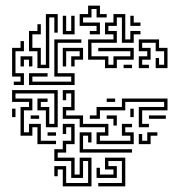

<svg xmlns="http://www.w3.org/2000/svg" viewBox="-20 -546 662 682"><path d="M335 -424H299V-436H323V-454H263V-496H293V-526H335V-496H359V-484H323V-514H305V-484H275V-466H335ZM155 -304H113V-364H83V-436H113V-460H125V-424H95V-376H125V-316H143V-496H185V-430H173V-484H155ZM395 -304H353V-334H293V-406H383V-424H353V-466H383V-496H425V-406H443V-436H479V-424H455V-394H413V-484H395V-454H365V-436H395V-394H305V-346H365V-316H383V-346H443V-364H329V-376H455V-334H395ZM245 -424H203V-490H215V-436H233V-490H245ZM479 -454H443V-490H455V-466H479ZM83 -244V-286H149V-274H95V-256H233V-274H173V-406H269V-394H185V-286H245V-244ZM509 -304H473V-346H503V-364H473V-406H545V-376H575V-304H533V-340H545V-316H563V-364H533V-394H485V-376H515V-334H485V-316H509ZM65 -244H29V-256H53V-274H23V-376H53V-400H65V-364H35V-286H65ZM215 -310H203V-376H275V-334H245V-310H233V-346H263V-364H215ZM65 -310H53V-346H95V-310H83V-334H65ZM449 -304H419V-316H449ZM113 -34V-94H95V-64H53V-166H83V-184H23V-226H185V-94H143V-154H113V-196H149V-184H125V-166H155V-106H173V-214H35V-196H95V-154H65V-76H83V-106H125V-46H179V-34ZM323 -34V-76H353V-94H263V-124H203V-166H233V-214H215V-190H203V-226H245V-154H215V-136H275V-106H365V-64H335V-46H443V-64H413V-106H449V-94H425V-76H455V-34ZM509 -94H473V-166H563V-184H425V-154H335V-124H299V-136H323V-166H413V-196H575V-154H485V-106H509ZM389 -184H359V-196H389ZM35 -130H23V-160H35ZM455 -130H443V-160H455ZM119 -124H89V-136H119ZM395 -100H383V-124H359V-136H395ZM509 -124V-136H569V-124ZM203 116V56H185V80H173V44H215V104H293V26H275V86H233V26H173V-16H203V-46H233V-94H215V-70H203V-106H245V-34H215V-4H185V14H245V74H263V14H305V116ZM179 -64H149V-76H179ZM263 -4V-76H305V-40H293V-64H275V-16H449V-4ZM515 -34H473V-70H485V-46H503V-76H539V-64H515ZM329 116V104H413V26H365V44H395V86H323V50H335V74H383V56H353V14H425V116Z"/></svg>

Font: Rubik Maze
Style: Regular
Weight: 400
Designer: Hubert and Fischer, NaN
Foundry: Hubert and Fischer, NaN
Version: Version 2.200